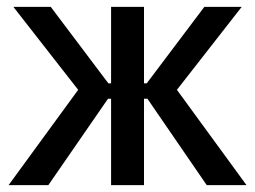

<svg xmlns="http://www.w3.org/2000/svg" viewBox="-20 -540 744 560"><path d="M304 0H400V-252H410L583 0H699L496 -278L685 -520H576L408 -297H400V-520H304V-297H296L128 -520H19L208 -278L5 0H121L295 -252H304Z"/></svg>

Font: Fixel Text Medium
Style: Regular
Weight: 500
Width: 4
Designer: AlfaBravo + MacPaw
Foundry: Kyrylo Tkachov, Marchela Mozhyna, Serhii Makarenko, Maria Weinstein, Zakhar Kryvoshyya
Version: Version 1.211